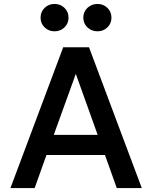

<svg xmlns="http://www.w3.org/2000/svg" viewBox="-20 -955 773 975"><path d="M700 0H573L513 -168H216L156 0H33L301 -715H432ZM253 -270H476L365 -580ZM475 -796Q445 -796 424 -816Q403 -836 403 -865Q403 -895 424 -915Q445 -935 475 -935Q505 -935 525.5 -915Q546 -895 546 -865Q546 -836 525.5 -816Q505 -796 475 -796ZM257 -796Q227 -796 206.5 -816Q186 -836 186 -865Q186 -895 206.5 -915Q227 -935 257 -935Q287 -935 307.5 -915Q328 -895 328 -865Q328 -836 307.5 -816Q287 -796 257 -796Z"/></svg>

Font: Wix Madefor Text SemiBold
Style: Regular
Weight: 600
Designer: Dalton Maag Ltd
Foundry: Dalton Maag Ltd
Version: Version 3.100